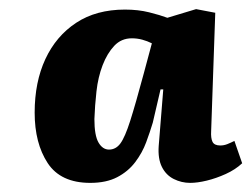

<svg xmlns="http://www.w3.org/2000/svg" viewBox="-20 -763 551 421"><path d="M443 -476Q442 -460 446 -452Q450 -444 463 -444Q471 -444 478.5 -447Q486 -450 494 -454L511 -405Q496 -391 475 -381.5Q454 -372 433.5 -367Q413 -362 397 -362Q378 -362 361 -370.5Q344 -379 335 -397Q326 -415 328 -443L338 -567H332L315 -494Q309 -474 300.5 -451Q292 -428 276.5 -407.5Q261 -387 237 -374.5Q213 -362 178 -362Q113 -362 84.5 -405.5Q56 -449 56 -516Q56 -583 79.5 -633.5Q103 -684 147 -713Q191 -742 254 -742Q283 -742 307 -736Q331 -730 347 -724L410 -743L452 -735ZM219 -435Q234 -435 244 -448.5Q254 -462 265.5 -498Q277 -534 295 -601L313 -668Q303 -673 292 -676Q281 -679 269 -679Q246 -679 230.5 -662.5Q215 -646 205 -620Q195 -594 191.5 -562.5Q188 -531 187 -502Q187 -466 196 -450.5Q205 -435 219 -435Z"/></svg>

Font: Literata ExtraBold
Style: Italic
Weight: 800
Italic angle: -2°
Designer: Latin by Veronika Burian and Jose Scaglione. Greek by Irene Vlachou. Cyrillic by Vera Evstafieva
Foundry: TypeTogether
Version: Version 3.002